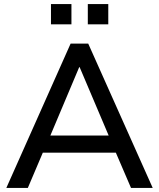

<svg xmlns="http://www.w3.org/2000/svg" viewBox="-20 -918 776 938"><path d="M11 0 325 -705H411L726 0H620L534 -200L581 -172H155L201 -200L116 0ZM367 -590 216 -232 191 -256H544L521 -232L369 -590ZM409 -799V-898H509V-799ZM229 -799V-898H329V-799Z"/></svg>

Font: Nunito Sans 12pt ExtraLight 12pt SemiBold
Style: Regular
Weight: 600
Version: Version 3.101;gftools[0.9.27]